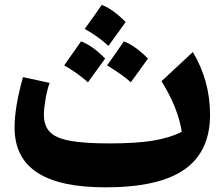

<svg xmlns="http://www.w3.org/2000/svg" viewBox="-20 -761 923 790"><path d="M728 -218.8Q711.9 -319.3 644.5 -426.8L773.4 -546.9Q844.2 -429.2 844.2 -288.6Q844.2 -137.7 739.5 -64Q634.8 9.8 414.1 9.8Q224.6 9.8 132.3 -51.5Q40 -112.8 40 -235.8Q40 -321.3 74.7 -443.8L184.1 -419.9Q173.8 -391.1 167.2 -352.5Q160.6 -314 160.6 -288.1Q160.6 -243.7 185.3 -218Q210 -192.4 269 -181.6Q328.1 -170.9 430.2 -170.9Q539.6 -170.9 608.6 -182.1Q677.7 -193.4 728 -218.8ZM518.1 -422.4Q487.3 -451.2 420.4 -492.2Q453.6 -537.6 489.7 -590.8Q534.7 -574.2 588.9 -520Q570.8 -495.1 553.5 -470.9Q536.1 -446.8 518.1 -422.4ZM244.1 -492.2Q302.7 -576.2 313.5 -590.8Q360.8 -573.2 412.6 -520Q394.5 -495.1 377 -470.9Q359.4 -446.8 341.8 -422.4Q298.8 -460.9 244.1 -492.2ZM328.6 -642.1Q368.2 -696.3 398.4 -740.7Q441.9 -725.6 497.1 -670.4Q479 -645.5 461.9 -621.6Q444.8 -597.7 426.3 -572.3Q381.8 -612.8 328.6 -642.1Z"/></svg>

Font: Pinar-DS1-FD Bold
Style: Regular
Weight: 700
Designer: Amin Abedi
Version: Version 2.000